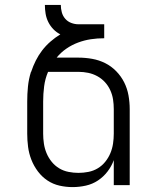

<svg xmlns="http://www.w3.org/2000/svg" viewBox="-20 -755 640 783"><path d="M276 8Q249 8 222.5 2Q196 -4 173.5 -19Q151 -34 134.5 -56Q118 -78 108 -103.5Q98 -129 94.5 -156Q91 -183 91 -210V-341Q91 -372 94 -402Q97 -432 106 -461L107 -462Q115 -486 126 -508Q137 -530 152 -549.5Q167 -569 186 -585.5Q205 -602 226 -615Q210 -623 197.5 -636Q185 -649 177 -665Q169 -681 166 -699Q163 -717 163 -735H228Q228 -720 232 -705Q236 -690 246 -678.5Q256 -667 270.5 -661.5Q285 -656 300 -656H405V-599Q377 -599 350.5 -595Q324 -591 298.5 -581.5Q273 -572 250.5 -556.5Q228 -541 211 -520H300Q328 -520 356 -515Q384 -510 409 -497.5Q434 -485 454 -464.5Q474 -444 486.5 -419Q499 -394 504 -366Q509 -338 509 -310V0H444V-102Q435 -77 418.5 -55.5Q402 -34 379.5 -19Q357 -4 330 2Q303 8 276 8ZM300 -50Q320 -50 340.5 -54Q361 -58 378.5 -68.5Q396 -79 409 -95Q422 -111 430 -130Q438 -149 441 -169.5Q444 -190 444 -210V-310Q444 -330 441 -349.5Q438 -369 429.5 -387.5Q421 -406 407.5 -420.5Q394 -435 376.5 -444.5Q359 -454 339.5 -458Q320 -462 300 -462H176Q164 -434 160 -403Q156 -372 156 -341V-210Q156 -190 159 -169.5Q162 -149 170 -130Q178 -111 191 -95Q204 -79 221.5 -68.5Q239 -58 259.5 -54Q280 -50 300 -50Z"/></svg>

Font: Iosevka Light Extended
Style: Regular
Weight: 300
Width: 7
Monospace: yes
Designer: Belleve Invis
Foundry: Belleve Invis
Version: Version 32.5.0; ttfautohint (v1.8.4)